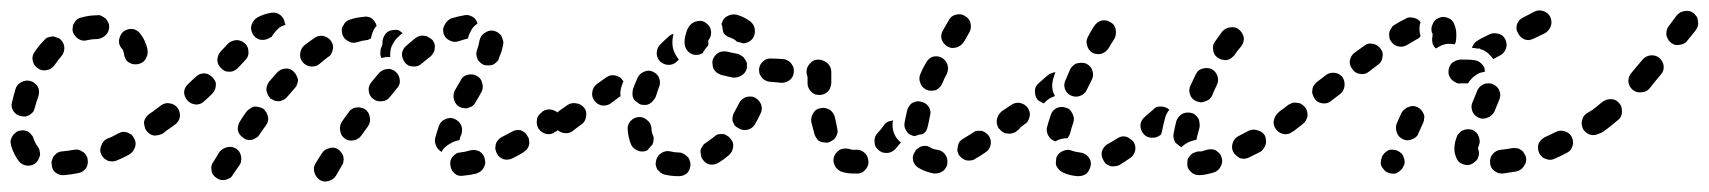

<svg xmlns="http://www.w3.org/2000/svg" viewBox="-24 -307 3240 364"><path d="M142 -5Q142 -9 139 -13Q137 -17 133 -19Q129 -22 125 -23Q121 -24 116 -23Q105 -21 94 -20Q90 -20 86 -18Q82 -16 79 -12Q76 -9 75 -4Q73 0 74 4Q74 14 81 20Q89 26 98 25Q111 24 125 21Q134 19 139 12Q144 4 142 -5ZM44 2Q47 -1 49 -5Q51 -9 52 -13Q52 -17 51 -22Q50 -26 47 -30Q43 -35 40 -43Q39 -48 36 -51Q33 -55 30 -57Q26 -59 21 -60Q17 -60 12 -59Q8 -58 5 -55Q1 -52 -1 -48Q-3 -44 -4 -40Q-4 -35 -3 -31Q2 -14 12 -1Q18 6 27 7Q36 8 44 2ZM230 -45Q228 -49 225 -52Q221 -54 217 -56Q213 -57 208 -57Q204 -56 200 -54Q190 -48 179 -44Q171 -40 168 -31Q164 -22 168 -14Q170 -10 173 -7Q177 -4 181 -2Q185 -1 189 -1Q194 -1 198 -3Q210 -8 221 -14Q229 -19 232 -28Q235 -37 230 -45ZM296 -90Q294 -94 290 -96Q286 -98 282 -99Q277 -100 273 -99Q269 -98 265 -95L259 -91Q255 -88 253 -85Q250 -81 249 -76Q249 -72 250 -68Q251 -63 253 -60Q256 -56 260 -53Q263 -51 268 -50Q272 -50 277 -51Q281 -52 285 -54L291 -59Q299 -64 300 -73Q302 -82 296 -90ZM15 -87Q20 -86 24 -86Q28 -87 32 -89Q36 -92 39 -95Q41 -99 42 -103Q45 -114 49 -125Q50 -129 50 -133Q50 -138 48 -142Q46 -146 42 -149Q39 -152 35 -153Q26 -156 18 -152Q9 -148 6 -140Q2 -127 -1 -114Q-4 -105 1 -97Q6 -89 15 -87ZM38 -192Q39 -188 41 -184Q44 -180 47 -178Q55 -172 64 -174Q73 -175 79 -183Q85 -192 92 -200Q98 -207 98 -216Q98 -225 91 -232Q88 -235 83 -236Q79 -238 75 -238Q70 -237 66 -236Q62 -234 59 -230Q50 -221 42 -209Q39 -205 38 -201Q37 -197 38 -192ZM228 -252Q219 -253 211 -248Q207 -245 205 -241Q203 -237 202 -233Q201 -229 202 -224Q203 -220 206 -216Q209 -213 210 -210Q210 -208 210 -207Q210 -207 211 -207Q211 -198 217 -191Q224 -185 233 -185Q242 -185 249 -191Q255 -198 256 -207Q256 -216 252 -225Q249 -234 242 -243Q237 -250 228 -252ZM117 -264Q114 -260 114 -256Q113 -251 114 -247Q117 -238 125 -233Q133 -228 142 -231Q151 -233 161 -233Q170 -234 177 -241Q183 -247 183 -257Q183 -261 181 -265Q179 -269 176 -272Q172 -275 168 -277Q164 -279 160 -278Q145 -278 131 -274Q126 -273 123 -271Q119 -268 117 -264Z M627 -10Q626 -14 623 -18Q621 -21 617 -24Q609 -29 600 -26Q591 -24 586 -16L574 3Q572 7 571 11Q571 16 572 20Q573 24 576 28Q578 31 582 34Q590 39 599 36Q608 34 613 26L624 7Q627 3 627 -1Q628 -5 627 -10ZM433 -11Q432 -15 430 -19Q427 -23 424 -25Q416 -30 407 -28Q398 -26 392 -19Q385 -7 381 -1Q375 7 377 16Q378 25 386 30Q390 33 394 34Q399 35 403 34Q407 33 411 31Q415 29 417 25Q422 18 430 6Q433 2 433 -2Q434 -6 433 -11ZM893 11Q895 7 896 3Q896 -2 895 -6Q893 -15 885 -20Q877 -24 868 -22Q858 -19 849 -18Q845 -18 841 -16Q837 -13 834 -10Q831 -6 830 -2Q829 2 830 7Q831 16 838 22Q845 28 855 26Q867 25 879 22Q884 20 887 18Q891 15 893 11ZM979 -32Q980 -36 979 -41Q979 -45 976 -49Q972 -57 963 -60Q954 -62 946 -57Q936 -52 927 -47Q923 -45 920 -41Q917 -38 916 -34Q915 -29 915 -25Q916 -20 918 -16Q922 -8 931 -5Q940 -3 948 -7Q958 -12 968 -18Q972 -21 975 -24Q978 -28 979 -32ZM801 -45Q804 -56 808 -68Q811 -77 820 -81Q828 -85 837 -82Q841 -80 845 -77Q848 -74 850 -70Q852 -66 852 -62Q852 -57 851 -53Q848 -47 847 -41Q847 -41 846 -41Q838 -40 830 -35Q822 -31 816 -24Q815 -22 813 -19Q810 -21 808 -23Q806 -25 804 -28Q802 -32 801 -36Q800 -40 801 -45ZM668 -100Q665 -102 660 -103Q656 -104 651 -103Q647 -103 643 -100Q639 -98 637 -94Q630 -85 624 -76Q619 -68 621 -59Q622 -50 630 -44Q638 -39 647 -41Q656 -43 661 -50Q668 -60 674 -68Q679 -76 677 -85Q676 -94 668 -100ZM475 -101Q471 -103 467 -104Q462 -105 458 -105Q454 -104 450 -101Q446 -99 443 -95Q437 -87 431 -77Q426 -69 427 -60Q429 -51 437 -46Q440 -43 445 -42Q449 -41 454 -42Q458 -43 462 -46Q466 -48 468 -52Q474 -61 480 -69Q486 -77 484 -86Q482 -95 475 -101ZM1037 -90Q1031 -97 1022 -99Q1013 -101 1005 -96L1003 -94Q999 -91 997 -88Q994 -84 994 -80Q993 -75 994 -71Q995 -66 997 -63Q1000 -59 1003 -57Q1007 -54 1012 -53Q1016 -52 1020 -53Q1025 -54 1028 -57L1031 -58Q1038 -64 1040 -73Q1042 -82 1037 -90ZM313 -102Q307 -110 298 -111Q289 -113 281 -107Q273 -101 265 -95Q261 -93 259 -89Q257 -85 256 -81Q255 -77 256 -72Q257 -68 260 -64Q265 -56 274 -55Q283 -53 291 -59Q300 -65 308 -71Q315 -76 317 -85Q318 -95 313 -102ZM848 -104Q852 -102 856 -102Q861 -101 865 -103Q869 -104 873 -107Q876 -110 878 -114Q883 -122 889 -133Q893 -141 890 -150Q888 -159 880 -163Q871 -168 862 -165Q853 -163 849 -154Q843 -144 838 -135Q834 -126 837 -117Q840 -108 848 -104ZM385 -144Q386 -149 384 -153Q382 -157 379 -160Q373 -167 364 -168Q354 -168 348 -162Q340 -155 333 -148Q326 -142 325 -133Q325 -124 331 -117Q337 -110 346 -109Q356 -108 363 -115Q370 -121 378 -129Q381 -132 383 -136Q385 -140 385 -144ZM726 -171Q723 -174 719 -175Q715 -177 710 -176Q706 -176 702 -174Q698 -172 695 -169Q687 -160 680 -151Q674 -144 675 -135Q676 -125 683 -120Q690 -114 699 -115Q709 -115 715 -123Q722 -131 728 -139Q735 -146 734 -155Q733 -165 726 -171ZM541 -156Q540 -160 538 -164Q536 -168 533 -171Q526 -178 517 -177Q507 -176 501 -169Q494 -161 486 -152Q484 -149 482 -144Q481 -140 481 -136Q482 -131 484 -127Q486 -123 489 -120Q493 -118 497 -116Q501 -115 506 -115Q510 -116 514 -118Q518 -120 521 -124Q528 -132 535 -140Q538 -143 539 -147Q541 -151 541 -156ZM440 -225Q433 -231 424 -231Q414 -230 408 -224L394 -209Q388 -202 388 -192Q389 -183 396 -177Q399 -174 403 -172Q407 -171 412 -171Q416 -171 420 -173Q424 -175 427 -178L441 -193Q448 -200 447 -209Q447 -219 440 -225ZM800 -214Q801 -218 800 -223Q799 -227 796 -231Q793 -234 789 -236Q785 -239 781 -239Q777 -240 772 -239Q768 -238 764 -235Q755 -228 746 -220Q739 -214 738 -205Q738 -196 744 -188Q750 -181 759 -181Q768 -180 775 -186Q783 -193 791 -199Q795 -202 797 -206Q800 -210 800 -214ZM607 -213Q608 -218 607 -222Q606 -226 603 -230Q598 -237 588 -239Q579 -240 572 -235Q562 -228 553 -221Q546 -215 545 -205Q544 -196 550 -189Q556 -182 565 -181Q575 -180 582 -186Q590 -193 598 -199Q602 -201 604 -205Q606 -209 607 -213ZM881 -196Q882 -192 886 -189Q889 -186 893 -184Q897 -183 901 -183Q906 -183 910 -184Q914 -186 917 -189Q921 -192 922 -197Q928 -211 930 -223Q931 -228 929 -232Q928 -236 926 -240Q923 -243 919 -246Q915 -248 911 -249Q902 -250 894 -244Q887 -239 885 -230Q884 -223 881 -214Q879 -210 879 -205Q879 -201 881 -196ZM697 -206Q697 -210 698 -215Q700 -219 701 -223Q701 -224 701 -225Q701 -225 701 -225Q701 -226 701 -226Q701 -235 707 -243Q713 -250 722 -250Q726 -251 731 -250Q735 -248 738 -245Q739 -245 739 -245Q739 -244 739 -244Q735 -241 731 -237Q725 -232 721 -224Q716 -216 716 -207Q715 -203 716 -199Q712 -199 709 -199Q704 -198 699 -197Q697 -201 697 -206ZM690 -258Q688 -266 681 -272Q673 -277 665 -275Q652 -274 640 -270Q636 -269 632 -266Q629 -263 627 -259Q624 -255 624 -251Q624 -246 625 -242Q628 -233 636 -229Q644 -224 653 -227Q662 -230 671 -231Q673 -231 675 -232Q677 -233 679 -234Q680 -237 681 -241Q683 -250 689 -257Q690 -257 690 -258ZM817 -243Q816 -248 816 -252Q817 -256 819 -260Q821 -264 824 -267Q827 -270 831 -272Q844 -276 856 -278Q864 -280 872 -275Q879 -271 881 -263Q881 -263 881 -262Q873 -257 869 -249Q865 -242 863 -234Q855 -232 846 -229Q837 -226 829 -230Q820 -234 817 -243ZM455 -243Q450 -252 453 -260Q456 -269 464 -274Q477 -281 492 -283Q501 -284 508 -278Q515 -272 516 -263Q517 -262 517 -261Q517 -260 517 -260Q511 -258 506 -255Q499 -249 494 -242Q492 -239 491 -237Q488 -236 485 -234Q477 -230 468 -232Q459 -235 455 -243Z M1262 27H1263Q1272 27 1279 21Q1285 14 1285 5Q1285 0 1283 -4Q1282 -8 1278 -11Q1275 -14 1271 -16Q1267 -18 1263 -18H1262Q1254 -18 1247 -20Q1238 -22 1230 -17Q1222 -12 1220 -3Q1219 1 1219 5Q1220 10 1222 14Q1225 17 1228 20Q1232 23 1236 24Q1249 27 1262 27ZM1360 -45Q1358 -48 1354 -50Q1350 -53 1345 -53Q1341 -53 1336 -52Q1332 -50 1329 -47Q1321 -41 1314 -36Q1310 -34 1308 -30Q1305 -26 1304 -22Q1304 -17 1305 -13Q1305 -9 1308 -5Q1313 3 1322 5Q1331 6 1339 1Q1349 -5 1358 -13Q1365 -19 1366 -29Q1367 -38 1360 -45ZM1172 -34Q1167 -47 1166 -61Q1165 -70 1171 -77Q1177 -84 1186 -85Q1195 -86 1202 -80Q1210 -74 1211 -65Q1211 -57 1214 -50Q1216 -46 1215 -42Q1215 -37 1213 -33Q1213 -33 1213 -33Q1213 -33 1213 -33Q1209 -29 1205 -24Q1205 -24 1204 -23Q1203 -22 1203 -22Q1202 -22 1201 -21Q1192 -18 1184 -22Q1175 -26 1172 -34ZM1084 -102Q1078 -110 1069 -111Q1060 -113 1052 -108Q1041 -100 1035 -96Q1032 -93 1029 -89Q1027 -85 1026 -81Q1025 -77 1026 -72Q1027 -68 1029 -64Q1035 -57 1044 -55Q1053 -53 1061 -58Q1067 -63 1078 -71Q1086 -76 1087 -86Q1089 -95 1084 -102ZM1407 -122Q1403 -124 1399 -124Q1394 -124 1390 -123Q1386 -121 1382 -118Q1379 -115 1377 -111Q1373 -103 1368 -94Q1366 -91 1365 -86Q1364 -82 1365 -77Q1367 -73 1369 -69Q1372 -66 1376 -64Q1384 -59 1393 -61Q1402 -63 1407 -71Q1413 -81 1418 -92Q1422 -100 1419 -109Q1415 -118 1407 -122ZM1151 -124 1134 -111Q1127 -106 1117 -107Q1108 -109 1103 -116Q1097 -124 1099 -133Q1100 -142 1108 -148L1125 -160Q1129 -163 1133 -164Q1137 -165 1142 -164Q1146 -163 1150 -161Q1154 -159 1156 -155Q1157 -155 1157 -154Q1157 -154 1158 -153Q1156 -149 1155 -145Q1152 -137 1152 -128Q1152 -126 1153 -125Q1152 -124 1152 -124Q1152 -124 1151 -124ZM1177 -120Q1179 -116 1183 -114Q1186 -111 1190 -109Q1194 -108 1199 -108Q1203 -108 1207 -110Q1211 -112 1214 -116Q1217 -119 1219 -123Q1222 -132 1225 -141Q1229 -149 1226 -158Q1223 -167 1214 -171Q1206 -175 1197 -171Q1189 -168 1185 -160Q1180 -149 1176 -138Q1175 -133 1175 -129Q1175 -124 1177 -120ZM1551 -171Q1552 -180 1545 -187Q1538 -193 1529 -193L1527 -194Q1518 -194 1512 -187Q1505 -180 1505 -171Q1505 -162 1511 -155Q1518 -149 1527 -149H1529Q1538 -148 1545 -155Q1551 -162 1551 -171ZM1481 -172Q1481 -176 1480 -180Q1478 -184 1475 -188Q1472 -191 1468 -193Q1464 -195 1460 -195Q1449 -196 1439 -196Q1430 -197 1423 -191Q1416 -185 1415 -176Q1415 -171 1416 -167Q1418 -163 1421 -159Q1424 -156 1428 -154Q1432 -152 1436 -152Q1446 -151 1458 -150Q1467 -150 1474 -156Q1481 -162 1481 -172ZM1392 -178Q1392 -183 1392 -187Q1391 -191 1388 -195Q1386 -199 1382 -201Q1378 -204 1374 -205Q1363 -207 1355 -209Q1346 -211 1338 -207Q1330 -202 1327 -193Q1326 -189 1327 -184Q1327 -180 1329 -176Q1332 -172 1335 -169Q1339 -167 1343 -165Q1353 -163 1365 -160Q1374 -159 1382 -164Q1390 -169 1392 -178ZM1228 -190Q1221 -197 1221 -206Q1221 -215 1227 -222Q1236 -231 1244 -238Q1246 -240 1248 -241Q1250 -242 1253 -243Q1250 -232 1251 -221Q1252 -212 1256 -205Q1259 -199 1263 -194Q1262 -193 1260 -191Q1253 -184 1244 -184Q1235 -184 1228 -190ZM1274 -223Q1273 -234 1277 -245Q1279 -253 1284 -259Q1290 -266 1299 -267Q1308 -269 1315 -263Q1323 -257 1324 -248Q1325 -239 1320 -232Q1319 -231 1319 -231Q1318 -228 1319 -227Q1319 -226 1319 -224Q1319 -222 1318 -220Q1315 -217 1313 -214Q1310 -210 1308 -206Q1306 -205 1303 -204Q1301 -203 1298 -203Q1289 -202 1282 -208Q1275 -214 1274 -223ZM1352 -240Q1349 -242 1347 -246Q1347 -249 1346 -251Q1346 -256 1344 -261Q1344 -262 1344 -262Q1344 -263 1345 -264Q1347 -273 1356 -277Q1364 -281 1373 -279Q1387 -275 1399 -266Q1406 -260 1407 -251Q1408 -241 1403 -234Q1400 -230 1396 -228Q1392 -226 1388 -225Q1387 -225 1386 -225Q1385 -225 1384 -225Q1381 -226 1378 -227Q1377 -227 1376 -227Q1375 -228 1373 -228Q1372 -229 1371 -230Q1366 -234 1360 -236Q1356 -237 1352 -240Z M1612 19Q1616 16 1618 13Q1621 9 1622 5Q1623 0 1622 -4Q1621 -13 1613 -19Q1606 -24 1597 -23Q1595 -23 1594 -23Q1590 -23 1588 -24Q1579 -27 1570 -24Q1562 -20 1558 -12Q1556 -8 1556 -3Q1556 1 1558 5Q1559 9 1563 13Q1566 16 1570 18Q1581 22 1594 22Q1599 22 1604 22Q1608 21 1612 19ZM1764 17Q1767 15 1769 11Q1772 7 1772 2Q1773 -7 1768 -14Q1762 -22 1753 -23Q1746 -24 1742 -26Q1738 -29 1734 -30Q1729 -31 1725 -30Q1720 -29 1717 -26Q1713 -24 1711 -20Q1705 -12 1707 -3Q1709 6 1717 11Q1730 19 1747 22Q1751 22 1756 21Q1760 20 1764 17ZM1851 -49Q1848 -53 1845 -55Q1841 -58 1837 -59Q1832 -59 1828 -59Q1823 -58 1820 -55Q1810 -49 1802 -44Q1798 -42 1795 -38Q1793 -35 1792 -30Q1791 -26 1791 -21Q1792 -17 1794 -13Q1797 -9 1800 -7Q1804 -4 1808 -3Q1812 -2 1817 -3Q1821 -3 1825 -6Q1834 -11 1844 -18Q1852 -23 1854 -32Q1856 -41 1851 -49ZM1676 -45Q1680 -40 1684 -37Q1678 -30 1673 -24Q1670 -21 1666 -19Q1662 -17 1657 -17Q1653 -17 1649 -18Q1644 -20 1641 -23Q1634 -29 1634 -38Q1633 -47 1639 -54Q1646 -61 1652 -70Q1655 -74 1659 -76Q1663 -78 1667 -78Q1668 -78 1668 -79Q1668 -79 1669 -79Q1669 -78 1669 -78Q1667 -70 1669 -61Q1671 -52 1676 -45ZM1530 -39Q1526 -41 1524 -45Q1521 -49 1520 -53Q1517 -64 1514 -76Q1513 -85 1518 -93Q1523 -101 1532 -102Q1537 -103 1541 -102Q1545 -101 1549 -99Q1553 -96 1555 -93Q1558 -89 1559 -84Q1561 -74 1563 -65Q1564 -61 1564 -56Q1563 -52 1561 -48Q1560 -46 1559 -45Q1558 -43 1556 -42Q1554 -41 1551 -39Q1550 -38 1549 -38Q1548 -38 1547 -37Q1543 -36 1539 -37Q1534 -37 1530 -39ZM1695 -58Q1692 -62 1691 -66Q1690 -70 1691 -75Q1693 -86 1696 -98Q1697 -103 1700 -106Q1702 -110 1706 -112Q1710 -114 1715 -115Q1719 -115 1723 -114Q1732 -112 1737 -104Q1742 -96 1739 -87Q1737 -76 1735 -68Q1734 -63 1732 -59Q1729 -55 1726 -53Q1723 -52 1720 -52Q1715 -51 1711 -49Q1711 -49 1710 -49Q1710 -49 1709 -49Q1705 -50 1701 -52Q1697 -54 1695 -58ZM1909 -90Q1907 -94 1903 -96Q1899 -98 1895 -99Q1890 -100 1886 -99Q1882 -98 1878 -95L1876 -94Q1869 -89 1867 -80Q1865 -70 1871 -63Q1873 -59 1877 -57Q1881 -54 1885 -54Q1890 -53 1894 -54Q1898 -55 1902 -57L1904 -59Q1912 -64 1913 -73Q1915 -82 1909 -90ZM1514 -133Q1517 -130 1521 -128Q1526 -127 1530 -127Q1535 -127 1539 -129Q1543 -131 1546 -134Q1549 -137 1550 -141Q1552 -145 1552 -150Q1552 -160 1552 -171Q1552 -180 1545 -187Q1538 -193 1529 -194Q1520 -193 1513 -187Q1507 -180 1507 -171Q1507 -160 1507 -148Q1507 -144 1509 -140Q1511 -136 1514 -133ZM1732 -137Q1736 -135 1741 -135Q1745 -135 1750 -136Q1754 -138 1757 -141Q1760 -144 1762 -148Q1766 -158 1771 -167Q1775 -176 1772 -185Q1769 -193 1761 -198Q1752 -202 1743 -199Q1735 -195 1731 -187Q1725 -177 1721 -167Q1717 -158 1721 -149Q1724 -141 1732 -137ZM1772 -219Q1776 -217 1780 -216Q1785 -216 1789 -217Q1793 -218 1797 -221Q1800 -223 1803 -227L1814 -246Q1818 -254 1816 -263Q1814 -272 1805 -277Q1797 -282 1788 -279Q1779 -277 1775 -269L1764 -250Q1759 -242 1761 -233Q1764 -224 1772 -219Z M2036 22Q2039 19 2041 15Q2043 11 2044 6Q2045 -3 2039 -10Q2033 -17 2023 -18Q2015 -19 2009 -21Q2000 -25 1992 -21Q1983 -18 1979 -9Q1978 -5 1978 -1Q1977 4 1979 8Q1981 12 1984 15Q1987 18 1991 20Q2004 26 2019 27Q2024 27 2028 26Q2032 25 2036 22ZM2290 9Q2295 0 2292 -8Q2291 -13 2288 -16Q2285 -19 2281 -22Q2277 -24 2272 -24Q2268 -24 2264 -23Q2258 -21 2254 -20Q2252 -20 2251 -20Q2250 -20 2250 -20Q2250 -20 2250 -20Q2245 -20 2241 -18Q2237 -17 2234 -14Q2230 -10 2228 -6Q2227 -2 2227 2Q2226 12 2233 18Q2239 25 2249 25Q2249 25 2250 25Q2260 25 2277 20Q2286 17 2290 9ZM2125 -38Q2122 -42 2118 -44Q2115 -47 2110 -48Q2106 -49 2102 -48Q2097 -47 2093 -44Q2084 -38 2076 -34Q2068 -29 2065 -20Q2063 -11 2068 -3Q2070 1 2073 4Q2077 6 2081 8Q2085 9 2090 8Q2094 8 2098 6Q2108 0 2118 -7Q2126 -12 2128 -21Q2130 -30 2125 -38ZM2375 -32Q2377 -37 2376 -41Q2376 -46 2374 -50Q2369 -58 2360 -60Q2351 -63 2343 -59Q2334 -54 2324 -49Q2316 -45 2313 -36Q2310 -27 2314 -19Q2316 -15 2320 -12Q2323 -9 2327 -7Q2332 -6 2336 -6Q2341 -7 2345 -9Q2355 -14 2365 -19Q2369 -21 2371 -25Q2374 -28 2375 -32ZM2201 -54Q2203 -65 2206 -77Q2209 -86 2217 -91Q2225 -95 2234 -93Q2239 -92 2242 -89Q2246 -86 2248 -82Q2250 -78 2250 -74Q2251 -69 2250 -65Q2247 -54 2245 -46Q2245 -45 2245 -44Q2244 -43 2244 -42Q2239 -41 2233 -39Q2225 -36 2218 -30Q2217 -29 2216 -28Q2213 -29 2210 -32Q2207 -34 2204 -37Q2202 -41 2201 -45Q2200 -49 2201 -54ZM1979 -102Q1988 -106 1996 -103Q2001 -102 2004 -99Q2007 -96 2009 -92Q2011 -88 2012 -83Q2012 -79 2011 -75Q2007 -64 2005 -55Q2004 -52 2003 -50Q2002 -48 2000 -45Q1991 -45 1983 -42Q1980 -41 1977 -39Q1968 -42 1964 -49Q1959 -57 1961 -66Q1964 -77 1968 -89Q1971 -98 1979 -102ZM2193 -99Q2186 -105 2177 -105Q2168 -106 2162 -99Q2154 -92 2146 -85Q2139 -79 2138 -70Q2138 -60 2144 -53Q2150 -46 2159 -46Q2168 -45 2176 -51Q2177 -52 2178 -54Q2178 -56 2179 -58Q2181 -70 2185 -84Q2187 -92 2193 -99Q2193 -99 2193 -99ZM2438 -73Q2439 -77 2438 -82Q2437 -86 2434 -90Q2429 -97 2420 -99Q2411 -101 2403 -95L2400 -94Q2393 -88 2391 -79Q2389 -70 2395 -62Q2400 -55 2409 -53Q2418 -51 2426 -57L2429 -59Q2433 -61 2435 -65Q2437 -69 2438 -73ZM1928 -86Q1929 -91 1928 -95Q1927 -99 1924 -103Q1919 -110 1909 -112Q1900 -113 1893 -108Q1884 -102 1875 -96Q1872 -93 1869 -89Q1867 -85 1866 -81Q1865 -77 1866 -72Q1867 -68 1869 -64Q1872 -61 1876 -58Q1880 -56 1884 -55Q1888 -54 1893 -55Q1897 -56 1901 -58Q1910 -65 1919 -72Q1923 -74 1925 -78Q1927 -82 1928 -86ZM1938 -135Q1938 -139 1940 -143Q1942 -147 1946 -150Q1954 -157 1962 -164Q1965 -167 1969 -168Q1973 -170 1977 -170Q1976 -168 1975 -165Q1972 -157 1971 -149Q1970 -140 1973 -131Q1975 -128 1976 -125Q1973 -124 1969 -122Q1961 -118 1955 -111Q1952 -112 1949 -114Q1946 -115 1943 -118Q1940 -122 1939 -126Q1938 -130 1938 -135ZM2244 -115Q2248 -114 2252 -113Q2257 -113 2261 -115Q2265 -116 2269 -119Q2272 -122 2274 -126Q2278 -136 2283 -146Q2287 -154 2284 -163Q2281 -172 2273 -176Q2269 -178 2265 -178Q2260 -178 2256 -177Q2252 -176 2248 -173Q2245 -170 2243 -166Q2238 -155 2233 -145Q2229 -137 2232 -128Q2235 -119 2244 -115ZM2006 -126Q2015 -122 2023 -125Q2032 -128 2036 -136Q2041 -146 2046 -156Q2050 -164 2047 -173Q2044 -182 2036 -186Q2032 -188 2027 -188Q2023 -188 2018 -187Q2014 -186 2011 -183Q2007 -180 2005 -176Q2000 -165 1996 -155Q1992 -147 1995 -138Q1998 -130 2006 -126ZM2284 -198Q2288 -195 2292 -194Q2297 -193 2301 -193Q2306 -194 2309 -196Q2313 -199 2316 -202Q2321 -210 2329 -219Q2335 -227 2334 -236Q2332 -245 2325 -251Q2318 -257 2308 -255Q2299 -254 2293 -247Q2286 -237 2280 -229Q2274 -222 2276 -212Q2277 -203 2284 -198ZM2047 -207Q2055 -203 2064 -205Q2073 -208 2078 -216Q2083 -225 2089 -234Q2093 -242 2091 -252Q2089 -261 2081 -265Q2073 -270 2064 -268Q2055 -265 2050 -257Q2044 -248 2039 -238Q2034 -230 2037 -221Q2039 -212 2047 -207Z M2595 8Q2597 12 2600 15Q2603 19 2607 20Q2611 22 2615 22Q2620 23 2624 21Q2628 19 2631 16Q2635 13 2636 9L2637 8Q2639 4 2639 0Q2639 -5 2637 -9Q2636 -13 2633 -16Q2630 -19 2626 -21Q2622 -23 2617 -23Q2613 -24 2608 -22Q2604 -20 2601 -17Q2598 -14 2596 -10V-9Q2594 -5 2594 -1Q2593 4 2595 8ZM2869 -9Q2868 -13 2865 -17Q2863 -21 2859 -23Q2855 -26 2851 -26Q2847 -27 2842 -26Q2831 -24 2821 -23Q2812 -22 2806 -15Q2800 -8 2801 1Q2801 6 2803 10Q2805 14 2809 17Q2812 19 2816 21Q2821 22 2825 22Q2838 20 2851 18Q2860 16 2865 8Q2871 0 2869 -9ZM2766 4Q2770 2 2773 -1Q2777 -4 2778 -8Q2780 -12 2780 -17Q2780 -21 2778 -25Q2778 -25 2778 -25Q2778 -28 2780 -32Q2783 -40 2779 -49Q2776 -57 2767 -61Q2763 -62 2758 -62Q2754 -62 2750 -60Q2746 -59 2743 -55Q2739 -52 2738 -48Q2729 -25 2737 -8Q2740 1 2749 4Q2758 8 2766 4ZM2957 -30Q2959 -34 2958 -39Q2958 -43 2956 -47Q2952 -55 2943 -58Q2934 -61 2926 -57Q2915 -52 2905 -47Q2897 -43 2893 -35Q2890 -26 2894 -17Q2896 -13 2899 -10Q2902 -7 2906 -6Q2910 -4 2915 -4Q2919 -4 2923 -6Q2935 -11 2946 -17Q2950 -19 2953 -22Q2956 -26 2957 -30ZM2636 -43Q2640 -41 2644 -41Q2649 -41 2653 -43Q2657 -44 2660 -47Q2664 -50 2665 -54L2674 -74Q2676 -78 2676 -83Q2677 -87 2675 -91Q2673 -96 2670 -99Q2667 -102 2663 -104Q2659 -106 2655 -106Q2650 -106 2646 -104Q2642 -103 2639 -100Q2635 -97 2633 -93L2624 -73Q2621 -65 2624 -56Q2627 -47 2636 -43ZM3024 -73Q3025 -77 3024 -82Q3023 -86 3020 -90Q3015 -98 3006 -99Q2997 -101 2989 -95L2984 -92Q2980 -89 2978 -86Q2976 -82 2975 -77Q2974 -73 2975 -69Q2976 -64 2978 -61Q2984 -53 2993 -51Q3002 -50 3010 -55L3015 -59Q3019 -61 3021 -65Q3023 -69 3024 -73ZM2455 -87Q2455 -92 2454 -96Q2453 -100 2450 -104Q2447 -107 2443 -110Q2439 -112 2435 -112Q2430 -113 2426 -112Q2422 -110 2418 -108Q2407 -99 2402 -96Q2395 -90 2393 -81Q2391 -72 2396 -64Q2399 -61 2403 -58Q2407 -56 2411 -55Q2415 -54 2420 -55Q2424 -56 2428 -58Q2434 -63 2446 -72Q2450 -75 2452 -79Q2454 -83 2455 -87ZM2779 -84Q2783 -82 2787 -82Q2792 -82 2796 -84Q2800 -85 2803 -88Q2807 -91 2809 -95L2818 -117Q2822 -126 2819 -134Q2816 -143 2807 -147Q2803 -149 2799 -149Q2794 -149 2790 -148Q2786 -146 2782 -143Q2779 -140 2777 -136L2768 -114Q2764 -106 2767 -97Q2770 -88 2779 -84ZM2521 -161Q2515 -168 2506 -169Q2496 -170 2489 -164L2472 -151Q2469 -148 2466 -144Q2464 -140 2464 -136Q2463 -131 2465 -127Q2466 -123 2469 -119Q2474 -112 2484 -111Q2493 -110 2500 -116L2517 -129Q2524 -135 2525 -144Q2526 -153 2521 -161ZM2757 -149Q2751 -149 2745 -149Q2741 -148 2737 -150Q2733 -152 2729 -155Q2726 -158 2724 -162Q2722 -166 2722 -170Q2722 -180 2728 -187Q2735 -193 2744 -194Q2751 -194 2758 -194Q2764 -194 2770 -193Q2774 -193 2778 -191Q2782 -189 2785 -186Q2788 -183 2790 -179Q2791 -175 2791 -171Q2786 -170 2782 -169Q2773 -165 2767 -159Q2762 -154 2759 -149Q2758 -148 2758 -149Q2758 -149 2757 -149ZM2593 -215Q2587 -223 2578 -224Q2569 -226 2562 -220L2544 -207Q2537 -202 2535 -192Q2534 -183 2540 -176Q2545 -168 2554 -167Q2564 -165 2571 -171L2588 -184Q2596 -189 2597 -199Q2599 -208 2593 -215ZM2779 -231 2782 -233 2800 -242Q2804 -244 2808 -244Q2813 -244 2817 -243Q2821 -242 2825 -239Q2828 -236 2830 -232Q2834 -223 2831 -215Q2828 -206 2820 -202L2807 -195Q2805 -198 2802 -201Q2796 -208 2788 -212Q2785 -213 2782 -214V-215H2775Q2773 -216 2771 -216Q2769 -216 2767 -216Q2767 -216 2767 -217Q2767 -217 2767 -218Q2769 -222 2772 -226Q2775 -229 2779 -231ZM2734 -223Q2735 -224 2735 -226Q2736 -227 2736 -228Q2737 -235 2737 -241Q2737 -252 2733 -261Q2730 -270 2721 -273Q2712 -277 2704 -273Q2695 -270 2692 -261Q2688 -253 2691 -244Q2692 -244 2692 -243Q2692 -242 2692 -241Q2692 -238 2691 -234Q2691 -229 2692 -224Q2694 -219 2698 -215L2705 -219Q2712 -223 2721 -224Q2728 -224 2734 -223ZM2640 -271Q2631 -267 2620 -260Q2616 -258 2614 -254Q2611 -250 2610 -246Q2609 -242 2610 -237Q2610 -233 2613 -229Q2618 -221 2627 -219Q2636 -217 2644 -222Q2653 -227 2661 -232Q2664 -233 2666 -235Q2668 -236 2669 -239Q2669 -239 2669 -239Q2667 -246 2667 -252Q2667 -259 2669 -265Q2667 -268 2664 -270Q2661 -272 2657 -273Q2653 -274 2649 -274Q2644 -274 2640 -271ZM2854 -244Q2856 -240 2859 -237Q2862 -234 2867 -232Q2871 -231 2875 -231Q2880 -232 2884 -234L2905 -244Q2913 -249 2916 -257Q2919 -266 2915 -275Q2911 -283 2902 -286Q2893 -289 2885 -285L2864 -274Q2855 -270 2852 -261Q2849 -252 2854 -244Z M3051 -95Q3051 -99 3050 -104Q3049 -108 3046 -111Q3043 -115 3039 -117Q3035 -119 3030 -119Q3026 -119 3022 -118Q3017 -116 3014 -114Q3001 -103 2989 -94Q2981 -89 2980 -79Q2978 -70 2984 -63Q2989 -55 2998 -53Q3007 -52 3015 -57Q3029 -67 3043 -79Q3047 -82 3049 -86Q3051 -90 3051 -95ZM3122 -197Q3115 -203 3105 -202Q3096 -201 3090 -194Q3079 -181 3069 -169Q3063 -162 3063 -153Q3064 -143 3071 -137Q3078 -131 3087 -132Q3097 -132 3103 -139Q3113 -152 3125 -166Q3131 -173 3130 -182Q3129 -191 3122 -197ZM3195 -267Q3195 -271 3193 -275Q3190 -279 3187 -282Q3179 -288 3170 -286Q3161 -285 3155 -278L3140 -258Q3137 -254 3136 -250Q3135 -246 3135 -241Q3136 -237 3138 -233Q3140 -229 3144 -226Q3151 -220 3160 -222Q3170 -223 3175 -230L3191 -250Q3194 -254 3195 -258Q3196 -262 3195 -267Z"/></svg>

Font: FRB American Cursive Guidelines Arrows Dashed Extrabold
Style: Bold Italic
Weight: 800
Italic angle: -25°
Version: Version 2.0;Modular Font Editor K font №1